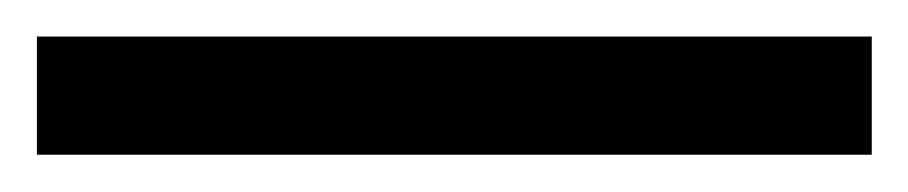

<svg xmlns="http://www.w3.org/2000/svg" viewBox="-22 70 492 104"><path d="M450.2 153.8H-2V89.8H450.2Z"/></svg>

Font: Open Sans ACDW
Style: acdw
Weight: 400
Foundry: Ascender Corporation
Version: Version 1.10